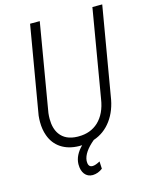

<svg xmlns="http://www.w3.org/2000/svg" viewBox="-131 -792 820 1058"><g transform="rotate(-15 279.0 -263.5)"><path d="M557.6 -710.9 472.2 -210Q460.9 -130.9 420.9 -76.4Q380.9 -22 319.3 -1.5Q255.9 51.3 251.5 98.6Q251.5 101.6 251.5 104.5Q251.5 135.7 275.9 135.7Q276.4 135.7 276.9 135.7Q292.5 135.7 319.3 121.1L321.3 163.1Q295.4 183.1 264.6 184.1Q235.4 184.1 218.8 162.6Q203.1 142.1 203.1 108.4Q203.1 106.4 203.1 104.5Q204.6 55.2 250 9.8L232.9 10.3Q172.4 9.3 130.6 -18.3Q88.9 -45.9 71.3 -95.7Q58.6 -130.9 58.6 -173.3Q58.6 -190.9 60.5 -209.5L146 -710.9H201.2L116.2 -209Q114.3 -191.9 114.3 -176.3Q114.3 -121.1 138.7 -87.4Q169.9 -43.9 236.8 -42Q241.2 -42 245.6 -42Q312.5 -42 357.4 -83.5Q404.3 -127.9 416.5 -209L501.5 -710.9Z"/></g></svg>

Font: MAUL Condensed Light Italic
Style: Light Italic
Weight: 300
Italic angle: -12°
Designer: MAUL
Version: Version 1.0; 2020; ttfautohint (v1.8.3)